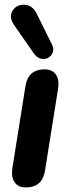

<svg xmlns="http://www.w3.org/2000/svg" viewBox="-20 -796 303 824"><path d="M33.1 -74.4 89.5 -428Q101.7 -498.4 171.3 -498.4Q204.4 -498.4 219.7 -476.4Q235.1 -454.3 229.3 -415.6L172.9 -62Q160.7 8.4 91.1 8.4Q58 8.4 42.7 -13.7Q27.3 -35.7 33.1 -74.4ZM138.7 -735 203 -605.1Q214.6 -581.3 201.9 -562Q189.1 -542.8 165.5 -543Q141.8 -543.2 125.2 -566.7L40.3 -688.9Q16.8 -723.3 34.3 -750.5Q51.7 -777.7 86.1 -775.6Q120.5 -773.5 138.7 -735Z"/></svg>

Font: SN Pro Thin
Style: Italic
Weight: 200
Italic angle: -9°
Designer: Tobias Whetton
Foundry: Supernotes
Version: Version 1.003;Glyphs 3.3 (3324)